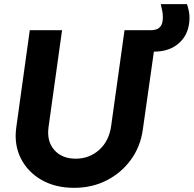

<svg xmlns="http://www.w3.org/2000/svg" viewBox="-20 -890 930 922"><path d="M336 12Q246 12 179.5 -26Q113 -64 80 -129.5Q47 -195 58 -277L123 -745H278L213 -279Q204 -212 240.5 -170Q277 -128 344 -128Q409 -128 456.5 -170.5Q504 -213 514 -287L578 -745H707Q717 -745 729.5 -748.5Q742 -752 752 -765Q762 -778 762 -808Q762 -822 759 -838Q756 -854 752 -870H878Q883 -855 886.5 -838.5Q890 -822 890 -806Q890 -731 843.5 -686.5Q797 -642 719 -642L666 -269Q655 -187 609 -123.5Q563 -60 492.5 -24Q422 12 336 12Z"/></svg>

Font: Plus Jakarta Sans ExtraBold
Style: Italic
Weight: 800
Italic angle: -8°
Designer: Gumpita Rahayu
Foundry: Tokotype
Version: Version 2.071; ttfautohint (v1.8.4.7-5d5b);gftools[0.9.29]